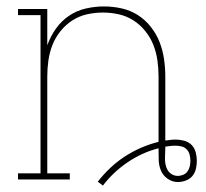

<svg xmlns="http://www.w3.org/2000/svg" viewBox="-20 -558 640 597"><path d="M300 19 284 7Q301 -15 322 -35Q343 -55 367.5 -71Q392 -87 418.5 -98.5Q445 -110 473 -117V-320Q473 -345 469.5 -370Q466 -395 457 -418Q448 -441 432 -461Q416 -481 395 -494.5Q374 -508 349.5 -513.5Q325 -519 300 -519Q275 -519 250.5 -513.5Q226 -508 205 -494.5Q184 -481 168 -461Q152 -441 143 -418Q134 -395 130.5 -370Q127 -345 127 -320V-19H197V0H36V-19H106V-511H36V-530H127V-417Q137 -445 153.5 -468.5Q170 -492 194 -508.5Q218 -525 246.5 -531.5Q275 -538 303 -538Q331 -538 358 -532Q385 -526 408 -511.5Q431 -497 448.5 -475Q466 -453 476 -427.5Q486 -402 490 -374.5Q494 -347 494 -320V-121Q502 -122 510 -123Q518 -124 526 -124Q539 -124 552.5 -120.5Q566 -117 575.5 -107.5Q585 -98 588.5 -84.5Q592 -71 592 -58Q592 -45 589 -32.5Q586 -20 578 -10.5Q570 -1 557.5 3.5Q545 8 533 8Q516 8 501.5 -2Q487 -12 480.5 -27.5Q474 -43 473.5 -60Q473 -77 473 -94Q473 -95 473 -95.5Q473 -96 473 -97Q422 -84 377 -53.5Q332 -23 300 19ZM533 -11Q541 -11 549.5 -14.5Q558 -18 563 -25Q568 -32 570 -40.5Q572 -49 572 -58Q572 -58 572 -58Q572 -58 572 -58Q572 -58 572 -58Q572 -58 572 -58Q572 -68 569.5 -77.5Q567 -87 560 -94Q553 -101 543.5 -103Q534 -105 525 -105Q517 -105 509 -104Q501 -103 494 -102V-97Q494 -89 493.5 -81.5Q493 -74 493 -66Q493 -57 494.5 -47.5Q496 -38 501 -29.5Q506 -21 514.5 -16Q523 -11 533 -11Z"/></svg>

Font: Iosevka Slab Thin Extended
Style: Regular
Weight: 100
Width: 7
Monospace: yes
Designer: Belleve Invis
Foundry: Belleve Invis
Version: Version 11.1.1; ttfautohint (v1.8.3)